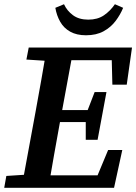

<svg xmlns="http://www.w3.org/2000/svg" viewBox="-20 -889 645 909"><path d="M0 0 10 -56 132 -64H145L140 0ZM82 0 148 -358Q162 -434 175.5 -510.5Q189 -587 202 -664H329L263 -306Q249 -230 235.5 -153Q222 -76 209 0ZM105 -607 116 -664H250L244 -599H229ZM161 0 166 -59H497L422 -11L492 -179H559L520 0ZM210 -311 215 -368H426L421 -311ZM267 -604 272 -664H605L580 -488H512L508 -648L553 -604ZM386 -227V-330L389 -352L428 -453H484L442 -227ZM387 -722Q343 -722 312.5 -739Q282 -756 265 -786Q248 -816 242 -852L283 -869Q297 -838 325.5 -817Q354 -796 398 -796Q442 -796 472 -816.5Q502 -837 524 -869L563 -852Q550 -820 527.5 -790Q505 -760 470.5 -741Q436 -722 387 -722Z"/></svg>

Font: Source Serif 4 SemiBold
Style: Italic
Weight: 600
Italic angle: -12°
Designer: Frank Grießhammer
Foundry: Adobe Systems Incorporated
Version: Version 4.004;hotconv 1.0.116;makeotfexe 2.5.65601